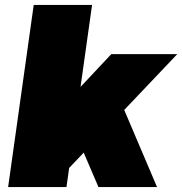

<svg xmlns="http://www.w3.org/2000/svg" viewBox="-20 -760 740 780"><path d="M81 -166 432 -540H700L247 -63ZM117 -740H354L250 0H13ZM284 -224 472 -343 618 0H380Z"/></svg>

Font: Pathway Extreme SemiCondensed Black
Style: Italic
Weight: 900
Width: 4
Italic angle: -8°
Version: Version 1.001;gftools[0.9.26]